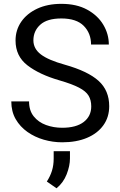

<svg xmlns="http://www.w3.org/2000/svg" viewBox="-20 -741 634 1013"><path d="M461.4 -179.7Q461.4 -212.9 447.3 -236.3Q433.1 -259.8 396.5 -278.8Q359.9 -297.9 292.5 -317.4Q187 -348.1 124.5 -396.5Q62 -444.8 62 -527.3Q62 -582.5 92 -626.2Q122.1 -669.9 176.5 -695.3Q231 -720.7 303.7 -720.7Q383.8 -720.7 439.7 -690.2Q495.6 -659.7 524.9 -610.6Q554.2 -561.5 554.2 -505.9H460.4Q460.4 -565.4 421.9 -604.5Q383.3 -643.6 303.7 -643.6Q228.5 -643.6 192.4 -610.6Q156.2 -577.6 156.2 -528.3Q156.2 -483.9 195.6 -453.9Q234.9 -423.8 322.8 -399.4Q443.8 -365.2 500 -314.5Q556.2 -263.7 556.2 -180.7Q556.2 -123 525.4 -80.1Q494.6 -37.1 439 -13.7Q383.3 9.8 308.1 9.8Q258.8 9.8 211.2 -3.9Q163.6 -17.6 124.8 -44.9Q85.9 -72.3 62.7 -112.5Q39.6 -152.8 39.6 -206.1H133.3Q133.3 -157.7 158 -127Q182.6 -96.2 222.7 -81.5Q262.7 -66.9 308.1 -66.9Q381.8 -66.9 421.6 -97.4Q461.4 -127.9 461.4 -179.7ZM349.1 56.6V95.2Q349.1 133.8 331.8 178.2Q314.5 222.7 278.3 252.4L227.1 216.8Q245.1 189 254.2 159.7Q263.2 130.4 263.2 96.2V56.6Z"/></svg>

Font: Vazirmatn RD FD
Style: Regular
Weight: 400
Designer: Saber Rastikerdar
Foundry: Saber Rastikerdar
Version: Version 33.003